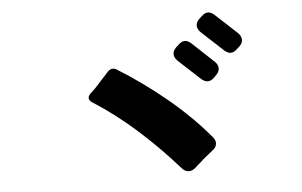

<svg xmlns="http://www.w3.org/2000/svg" viewBox="-44 -805 1089 692"><g transform="rotate(-5 500.0 -459.0)"><path d="M778 -599 698 -673Q687 -684 686.5 -696.5Q686 -709 697 -720L708 -730Q719 -741 731 -741Q741 -741 753 -731L833 -657Q844 -646 844.5 -633.5Q845 -621 834 -610L823 -600Q812 -589 800 -589Q790 -589 778 -599ZM686 -504 606 -578Q595 -589 594.5 -601.5Q594 -614 605 -625L616 -635Q627 -646 639 -646Q649 -646 661 -636L741 -561Q752 -550 752 -537.5Q752 -525 741 -514L731 -504Q721 -494 709 -494Q698 -494 686 -504ZM586 -192Q520 -267 445.5 -334Q371 -401 287 -455Q266 -469 284 -487L302 -504L354 -561Q362 -569 371 -569Q380 -569 385 -565Q473 -511 558.5 -440.5Q644 -370 711 -290Q720 -279 718.5 -266.5Q717 -254 705 -245Q696 -238 687 -230.5Q678 -223 668 -215Q660 -207 652.5 -201Q645 -195 638 -188Q625 -177 614 -177Q598 -177 586 -192Z"/></g></svg>

Font: Higure Gothic Black
Style: Regular
Weight: 900
Designer: Yoshimichi Ohira
Foundry: Positype
Version: Version 1.000